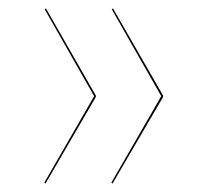

<svg xmlns="http://www.w3.org/2000/svg" viewBox="-20 -515 489 453"><path d="M88.4 -495.1 206.1 -289.6V-286.1L87.4 -82L84.5 -84L202.1 -288.1L85.4 -493.2ZM246.6 -495.1 364.7 -289.6V-286.1L245.6 -82L242.7 -84L360.4 -288.1L243.7 -493.2Z"/></svg>

Font: Fira Sans Compressed Four
Style: Regular
Weight: 100
Width: 1
Designer: Carrois Corporate & Edenspiekermann AG
Foundry: Carrois Corporate GbR & Edenspiekermann AG
Version: Version 4.203;PS 004.203;hotconv 1.0.88;makeotf.lib2.5.64775